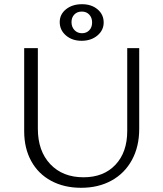

<svg xmlns="http://www.w3.org/2000/svg" viewBox="-20 -887 775 913"><path d="M264 -782Q264 -819 294 -843Q324 -867 370 -867Q415 -867 444 -842.5Q473 -818 473 -780Q473 -743 443 -718Q413 -693 368 -693Q323 -693 293.5 -718.5Q264 -744 264 -782ZM418 -780Q418 -803 404.5 -817.5Q391 -832 369 -832Q347 -832 333.5 -818Q320 -804 320 -782Q320 -759 334 -744Q348 -729 370 -729Q391 -729 404.5 -743Q418 -757 418 -780ZM95 -263V-658H160V-275Q160 -169 219 -106.5Q278 -44 377 -44Q473 -44 529 -103.5Q585 -163 585 -264V-658H642V-274Q642 -190 607.5 -126.5Q573 -63 510.5 -28.5Q448 6 366 6Q285 6 223.5 -27Q162 -60 128.5 -121Q95 -182 95 -263Z"/></svg>

Font: Ysabeau Infant Semilight
Style: Regular
Weight: 300
Designer: Christian Thalmann (Catharsis Fonts)
Version: Version 0.003